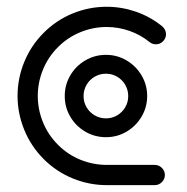

<svg xmlns="http://www.w3.org/2000/svg" viewBox="-20 -539 544 559"><path d="M353.3 -259.3Q353.3 -277 344.6 -292Q335.9 -307 321.1 -315.7Q306.3 -324.4 288.5 -324.4Q270.7 -324.4 255.7 -315.7Q240.7 -307 232 -292Q223.3 -277 223.3 -259.3Q223.3 -241.5 232 -226.7Q240.7 -211.9 255.7 -203.1Q270.7 -194.4 288.5 -194.4Q306.3 -194.4 321.1 -203.1Q335.9 -211.9 344.6 -226.7Q353.3 -241.5 353.3 -259.3ZM168.5 -259.3Q168.5 -291.9 184.6 -319.4Q200.7 -347 228.3 -363.1Q255.9 -379.3 288.5 -379.3Q321.1 -379.3 348.5 -363.1Q375.9 -347 392.2 -319.4Q408.5 -291.9 408.5 -259.3Q408.5 -227 392.2 -199.4Q375.9 -171.9 348.5 -155.7Q321.1 -139.6 288.5 -139.6Q255.9 -139.6 228.3 -155.7Q200.7 -171.9 184.6 -199.3Q168.5 -226.7 168.5 -259.3ZM460 -29.6Q460 -17.4 451.3 -8.7Q442.6 0 430.4 0H290.7Q240 0 192.4 -19.3Q144.8 -38.5 107.4 -75.6Q70 -113.3 50.6 -161.1Q31.1 -208.9 31.1 -259.6Q31.1 -310.7 50.6 -358.5Q70 -406.3 107.4 -443.7Q144.4 -480.7 192 -500Q239.6 -519.3 290.4 -519.3Q333.7 -519.3 375 -505.2Q416.3 -491.1 451.1 -463.3Q456.7 -458.9 460 -452.8Q463.3 -446.7 463.3 -439.6Q463.3 -427.4 454.6 -418.7Q445.9 -410 433.7 -410Q424.1 -410 416.3 -415.9Q389.3 -437.8 356.9 -449.1Q324.4 -460.4 290.4 -460.4Q251.1 -460.4 214.3 -445.4Q177.4 -430.4 148.9 -401.9Q120 -373 105 -335.9Q90 -298.9 90 -259.6Q90 -220.4 105 -183.3Q120 -146.3 148.9 -117.4Q177.8 -88.5 214.6 -73.7Q251.5 -58.9 290.7 -58.9H430.4Q442.6 -58.9 451.3 -50.2Q460 -41.5 460 -29.6Z"/></svg>

Font: 26F Galaxy Hebrew Medium
Style: Regular
Weight: 500
Designer: C₂₉H₂₅N₃O₅
Version: Version 1.000